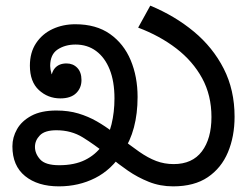

<svg xmlns="http://www.w3.org/2000/svg" viewBox="-20 -649 889 681"><path d="M594 12Q548 12 508 -4Q468 -20 434 -43.5Q400 -67 371 -91Q367 -95 363 -98Q359 -101 355 -104Q315 -136 274 -161.5Q233 -187 180 -187Q139 -187 121.5 -169Q104 -151 104 -128Q104 -104 122.5 -83.5Q141 -63 190 -63Q244 -63 281.5 -81.5Q319 -100 342 -132.5Q365 -165 375.5 -208Q386 -251 386 -300Q386 -360 369 -402.5Q352 -445 321 -468Q290 -491 248 -491Q211 -491 184.5 -473.5Q158 -456 158 -415Q158 -404 162.5 -388Q167 -372 182 -364L160 -354Q160 -390 174.5 -407Q189 -424 216 -424Q239 -424 254 -408.5Q269 -393 269 -365Q269 -337 250 -318.5Q231 -300 194 -300Q150 -300 118 -329.5Q86 -359 86 -416Q86 -463 108 -496Q130 -529 166.5 -546Q203 -563 247 -563Q321 -563 370 -528.5Q419 -494 443.5 -435.5Q468 -377 468 -305Q468 -246 455 -197Q442 -148 416 -110Q376 -47 317.5 -17.5Q259 12 189 12Q114 12 69 -24.5Q24 -61 24 -130Q24 -162 40.5 -191Q57 -220 91.5 -238.5Q126 -257 180 -257Q223 -257 258 -246.5Q293 -236 323.5 -218.5Q354 -201 381 -180L400 -166Q442 -133 473.5 -111Q505 -89 534 -78Q563 -67 596 -67Q662 -67 696 -112Q730 -157 730 -234Q730 -311 697 -371.5Q664 -432 605.5 -477Q547 -522 470 -551L513 -629Q600 -593 667.5 -537Q735 -481 773.5 -405.5Q812 -330 812 -235Q812 -165 788.5 -109Q765 -53 717 -20.5Q669 12 594 12Z"/></svg>

Font: kannada15
Style: Book
Weight: 400
Designer: Jelle Bosma - Monotype Design Team
Foundry: Monotype Imaging Inc.
Version: Version 2.003